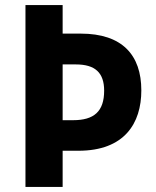

<svg xmlns="http://www.w3.org/2000/svg" viewBox="-20 -734 612 754"><path d="M535 -379C535 -518 460 -602 297 -602H226V-714H80V0H226V-142H288C469 -142 535 -250 535 -379ZM267 -262H226V-481H278C354 -481 389 -448 389 -378C389 -296 349 -262 267 -262Z"/></svg>

Font: Noto Sans Myanmar SemiCondensed
Style: Bold
Weight: 700
Width: 4
Designer: Monotype Design Team
Foundry: Monotype Imaging Inc.
Version: Version 2.107